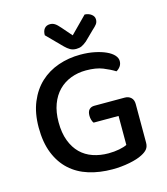

<svg xmlns="http://www.w3.org/2000/svg" viewBox="-122 -917 890 1025"><g transform="rotate(-15 323.0 -404.5)"><path d="M582 -77Q582 -56 571.5 -42.5Q561 -29 539 -18Q513 -4 467 5Q421 14 373 14Q302 14 242.5 -4.5Q183 -23 140 -62Q97 -101 73 -161Q49 -221 49 -303Q49 -383 74 -443Q99 -503 141.5 -542.5Q184 -582 241.5 -602Q299 -622 364 -622Q407 -622 443 -614.5Q479 -607 505 -595Q531 -583 545 -567.5Q559 -552 559 -535Q559 -518 550 -505.5Q541 -493 528 -486Q501 -503 464 -518Q427 -533 371 -533Q326 -533 287 -518Q248 -503 219.5 -474Q191 -445 175 -402Q159 -359 159 -303Q159 -244 175.5 -200.5Q192 -157 220.5 -129Q249 -101 288.5 -87.5Q328 -74 374 -74Q406 -74 434 -79.5Q462 -85 477 -93V-253H339Q334 -259 330.5 -270.5Q327 -282 327 -294Q327 -317 337.5 -328Q348 -339 366 -339H534Q555 -339 568.5 -326.5Q582 -314 582 -291ZM442 -823Q464 -822 479 -810.5Q494 -799 494 -782Q494 -767 486 -756.5Q478 -746 462 -732L411 -682Q394 -668 381.5 -662.5Q369 -657 352 -657Q333 -657 319 -665Q305 -673 291 -687L208 -771Q208 -795 219 -808Q230 -821 250 -821Q264 -821 276 -813.5Q288 -806 305 -786L352 -732Z"/></g></svg>

Font: Baloo Bhai 2 Medium
Style: Regular
Weight: 500
Designer: Supriya Tembe, Noopur Datye and Ek Type
Foundry: Ek Type
Version: Version 1.640;PS 1.000;hotconv 16.6.51;makeotf.lib2.5.65220;